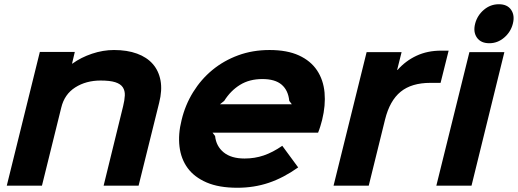

<svg xmlns="http://www.w3.org/2000/svg" viewBox="-20 -876 2444 906"><path d="M731 -391 634 0H469L561 -375Q568 -403 569 -425.5Q570 -448 559.5 -464Q549 -480 524 -488Q499 -496 455 -496Q386 -496 335 -463.5Q284 -431 269 -368L178 0H12L168 -631H333L320 -576H322Q362 -605 414 -622.5Q466 -640 518 -640Q580 -640 626.5 -623Q673 -606 701 -574Q729 -542 737.5 -496Q746 -450 731 -391Z M1500 -310Q1497 -298 1492 -281.5Q1487 -265 1481 -250H983L995 -234Q1000 -186 1035.5 -157Q1071 -128 1134 -128Q1182 -128 1224.5 -142.5Q1267 -157 1312 -188L1387 -86Q1318 -37 1248.5 -13.5Q1179 10 1100 10Q1013 10 955 -15Q897 -40 865.5 -83Q834 -126 827 -184.5Q820 -243 837 -310Q854 -381 891.5 -441.5Q929 -502 982.5 -546Q1036 -590 1104 -615Q1172 -640 1252 -640Q1335 -640 1390.5 -614.5Q1446 -589 1476 -544Q1506 -499 1511.5 -439Q1517 -379 1500 -310ZM1357 -384 1345 -400Q1340 -450 1309 -476.5Q1278 -503 1218 -503Q1157 -503 1112.5 -475.5Q1068 -448 1038 -400L1018 -384Z M2059 -485H2011Q1922 -485 1870.5 -443Q1819 -401 1797 -312L1720 0H1554L1710 -630H1875L1854 -546H1856Q1894 -589 1945.5 -613Q1997 -637 2061 -637H2097Z M2400 -764Q2390 -725 2359 -698.5Q2328 -672 2289 -672Q2249 -672 2230.5 -698.5Q2212 -725 2222 -764Q2232 -803 2263 -829.5Q2294 -856 2334 -856Q2374 -856 2392 -829.5Q2410 -803 2400 -764ZM2205 0H2039L2195 -630H2360Z"/></svg>

Font: TypoPRO Sinkin Sans
Style: 700 Bold Italic
Weight: 700
Italic angle: -112°
Designer: Keith Bates
Foundry: K-Type
Version: Sinkin Sans (version 1.0)  by Keith Bates   •   © 2014   www